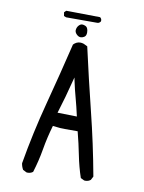

<svg xmlns="http://www.w3.org/2000/svg" viewBox="-87 -842 674 900"><g transform="rotate(10 250.0 -391.5)"><path d="M107.4 -2Q122.6 -2 132.8 -10.3Q149.9 -64.9 159.7 -122.3Q169.4 -179.7 186.5 -238.3Q208 -235.4 221.7 -234.6Q235.4 -233.9 244.6 -233.9H305.2Q319.8 -177.7 330.3 -124.5Q340.8 -71.3 357.9 -20.5L375 -12.2Q377.4 -11.7 379.9 -11.7Q395.5 -11.7 405.8 -20.5L414.6 -37.6Q387.2 -188.5 350.3 -336.9Q313.5 -485.4 280.3 -633.8L262.2 -642.6Q253.4 -645.5 245.6 -645.5Q227.5 -645.5 212.9 -630.4Q177.7 -483.9 138.9 -336.9Q100.1 -189.9 74.7 -41Q76.7 -25.4 85 -11.2L102.5 -2.4Q105 -2 107.4 -2ZM289.6 -301.3 197.3 -303.2Q222.2 -382.8 241.7 -460.9L246.6 -479.5L250.5 -460.9Q258.3 -423.8 268.6 -386.7Q278.8 -349.6 289.6 -301.3ZM240.7 -670.4Q241.7 -670.4 244.1 -670.4Q246.6 -670.4 251 -671.9Q255.4 -673.3 260.7 -676.8Q268.6 -682.6 268.6 -697.8Q268.6 -722.7 252 -728Q246.1 -730.5 239.7 -730.5Q231.9 -730.5 224.6 -723.1Q217.3 -715.8 214.8 -705.1Q213.9 -702.1 213.9 -698.7Q213.9 -688.5 222.7 -679.7Q231.4 -670.9 240.7 -670.4ZM307.6 -750.5Q316.9 -750.5 323.2 -759.8Q323.7 -762.2 323.7 -764.2Q323.7 -772.9 315.9 -778.8L168 -780.8H154.3L145.5 -772L148.4 -754.9L159.2 -750.5Z"/></g></svg>

Font: Bakudai
Style: Light
Weight: 300
Version: Version 1.48